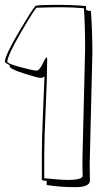

<svg xmlns="http://www.w3.org/2000/svg" viewBox="-28 -744 414 794"><path d="M354 -522 343 -68Q343 -21 344 2Q344 30 282.5 30Q221 30 165 21V4Q157 4 145 1V-105Q145 -167 150 -282Q155 -397 156 -428Q150 -422 139 -422Q128 -422 70 -440.5Q12 -459 12 -470Q12 -473 13 -474Q-8 -484 -8 -490Q-5 -519 51 -613.5Q107 -708 119 -720Q137 -724 204.5 -724Q272 -724 328 -719V-708Q328 -702 330 -702L340 -699H348Q354 -613 354 -522ZM313 -88 324 -542Q324 -639 319 -710Q271 -714 228 -714Q185 -714 123 -712Q111 -700 58 -609Q5 -518 2 -489Q2 -481 56 -466.5Q110 -452 122.5 -452Q135 -452 148 -479.5Q161 -507 166 -507Q167 -505 167 -498V-489Q167 -424 161 -297Q155 -170 155 -105V-7Q218 0 253 0Q314 0 314 -18Q313 -29 313 -53Z"/></svg>

Font: Londrina Shadow
Style: Regular
Weight: 400
Designer: Marcelo Magalhaes
Foundry: Marcelo Magalhaes
Version: Version 1.001 2011